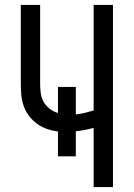

<svg xmlns="http://www.w3.org/2000/svg" viewBox="-20 -755 540 775"><path d="M358 0V-239Q341 -234 322.5 -230.5Q304 -227 286 -225V-124H214V-224Q191 -227 169.5 -234.5Q148 -242 129.5 -255.5Q111 -269 97 -287.5Q83 -306 75.5 -327.5Q68 -349 66 -371.5Q64 -394 64 -417V-735H142V-417Q142 -398 144.5 -379Q147 -360 156 -344Q165 -328 180.5 -316Q196 -304 214 -299V-404H286V-293Q304 -295 322.5 -299.5Q341 -304 358 -309V-735H436V0Z"/></svg>

Font: Iosevka Curly
Style: Regular
Weight: 400
Monospace: yes
Designer: Belleve Invis
Foundry: Belleve Invis
Version: Version 22.1.2; ttfautohint (v1.8.4)